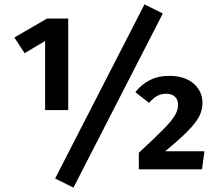

<svg xmlns="http://www.w3.org/2000/svg" viewBox="-20 -777 1000 881"><path d="M293 -272H187V-589L93 -533L46 -605L196 -692H293ZM727 -715 317 84 233 42 643 -757ZM909 -305Q909 -273 894.5 -244Q880 -215 843.5 -177.5Q807 -140 738 -83H918L907 0H617V-76Q695 -148 731.5 -185.5Q768 -223 782.5 -247.5Q797 -272 797 -296Q797 -320 782.5 -333.5Q768 -347 743 -347Q720 -347 701.5 -337Q683 -327 664 -305L601 -354Q628 -389 667 -409Q706 -429 755 -429Q828 -429 868.5 -393.5Q909 -358 909 -305Z"/></svg>

Font: Wolseley Sans SemiBold
Style: Regular
Weight: 600
Designer: Carrois Corporate & Edenspiekermann AG
Foundry: Carrois Corporate GbR & Edenspiekermann AG
Version: Version 4.202